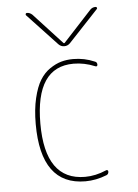

<svg xmlns="http://www.w3.org/2000/svg" viewBox="-54 -792 608 844"><g transform="rotate(-5 250.0 -370.0)"><path d="M222.7 -600.6 91.8 -740.2Q89.8 -743.2 91.3 -746.6Q92.8 -750 96.7 -750Q109.4 -750 120.1 -740.2L246.1 -603.5H248H250L376 -740.2Q385.7 -750 399.4 -750Q403.3 -750 405.3 -746.6Q407.2 -743.2 404.3 -740.2L273.4 -600.6Q262.7 -589.8 248 -589.8Q233.4 -589.8 222.7 -600.6ZM281.2 -509.8Q113.3 -509.8 113.3 -259.8Q113.3 -9.8 289.1 -9.8Q335.9 -9.8 382.8 -30.3Q386.7 -32.2 389.6 -30.3Q392.6 -28.3 392.6 -24.4Q392.6 -12.7 382.8 -8.8Q335.9 9.8 289.1 9.8Q92.8 9.8 92.8 -259.8Q92.8 -324.2 104.5 -373.5Q116.2 -422.9 134.3 -452.1Q152.3 -481.4 178.2 -499Q204.1 -516.6 228.5 -523.4Q252.9 -530.3 281.2 -530.3Q331.1 -530.3 376 -510.7Q385.7 -507.8 385.7 -496.1Q385.7 -492.2 382.8 -490.2Q379.9 -488.3 376 -490.2Q329.1 -509.8 281.2 -509.8Z"/></g></svg>

Font: Rounded-X Mgen+ 2m thin
Style: Regular
Weight: 100
Designer: [Source Han Sans]
Ryoko NISHIZUKA  (kana & ideographs); Paul D. Hunt (Latin, Greek & Cyrillic); Wenlong ZHANG  (bopomofo
Version: Version 1.059.20150602